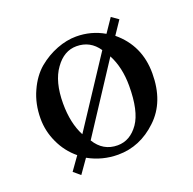

<svg xmlns="http://www.w3.org/2000/svg" viewBox="-97 -572 711 707"><g transform="rotate(-20 258.0 -219.0)"><path d="M434 -455 399 -403Q480 -336 480 -227Q480 -115 413 -52Q346 12 260 12Q198 12 144 -18L106 36L80 14L117 -38Q78 -70 57 -116Q36 -161 36 -210Q36 -268 58 -316Q79 -363 113 -392Q147 -420 186 -435Q225 -450 262 -450Q321 -450 371 -421L407 -474ZM161 -104 336 -370Q305 -416 251 -416Q202 -416 168 -368Q133 -320 133 -234Q133 -157 161 -104ZM356 -338 182 -72Q213 -21 270 -21Q319 -21 352 -68Q384 -114 384 -213Q384 -285 356 -338Z"/></g></svg>

Font: Shafarik
Style: Regular
Weight: 400
Version: Version 1.001; ttfautohint (v1.8.4.7-5d5b)